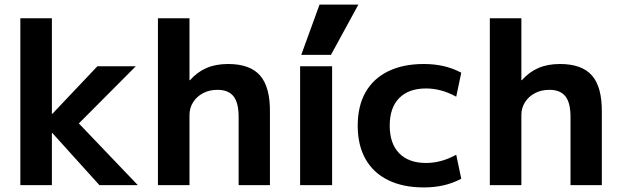

<svg xmlns="http://www.w3.org/2000/svg" viewBox="-20 -810 2709 840"><path d="M69 0V-730H207V-312H209L406 -520H574L325 -270L583 0H415L209 -228H207V0Z M671 0V-730H809V-459H811Q843 -495 883.5 -512.5Q924 -530 978 -530Q1074 -530 1118 -479.5Q1162 -429 1161 -320V0H1024V-293Q1025 -358 1002.5 -387.5Q980 -417 932 -417Q896 -417 868.5 -402.5Q841 -388 825 -363Q809 -338 809 -306V0Z M1293 0V-520H1433V0ZM1428 -570H1298L1378 -790H1548Z M1834 10Q1743 10 1678 -22Q1613 -54 1579 -114.5Q1545 -175 1545 -260Q1545 -346 1579 -406Q1613 -466 1678 -498Q1743 -530 1834 -530Q1880 -530 1920 -521Q1960 -512 1998 -492L1976 -387Q1941 -406 1908.5 -414.5Q1876 -423 1844 -423Q1768 -423 1726.5 -381Q1685 -339 1685 -260Q1685 -182 1726.5 -139.5Q1768 -97 1844 -97Q1876 -97 1908.5 -105.5Q1941 -114 1976 -133L1998 -28Q1960 -8 1920 1Q1880 10 1834 10Z M2123 0V-730H2261V-459H2263Q2295 -495 2335.5 -512.5Q2376 -530 2430 -530Q2526 -530 2570 -479.5Q2614 -429 2613 -320V0H2476V-293Q2477 -358 2454.5 -387.5Q2432 -417 2384 -417Q2348 -417 2320.5 -402.5Q2293 -388 2277 -363Q2261 -338 2261 -306V0Z"/></svg>

Font: M PLUS 2
Style: Bold
Weight: 700
Designer: Coji Morishita
Foundry: UNDERFOREST DESIGN
Version: Version 1.001